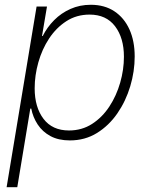

<svg xmlns="http://www.w3.org/2000/svg" viewBox="-20 -568 625 792"><path d="M7.3 204.1 130.9 -541H173.8L153.3 -419.4H156.2Q174.3 -455.6 203.4 -484.9Q232.4 -514.2 270.8 -531.2Q309.1 -548.3 354.5 -548.3Q411.1 -548.3 451.7 -521.5Q492.2 -494.6 513.9 -446.8Q535.6 -398.9 535.6 -335Q535.6 -273.4 517.3 -212.2Q499 -150.9 464.1 -100.3Q429.2 -49.8 379.9 -19.3Q330.6 11.2 268.1 11.2Q221.2 11.2 188.2 -6.6Q155.3 -24.4 135.5 -54.4Q115.7 -84.5 108.9 -120.1H105L51.3 204.1ZM264.6 -29.8Q317.9 -29.8 359.9 -56.9Q401.9 -84 431.2 -128.7Q460.4 -173.3 475.8 -227.1Q491.2 -280.8 491.2 -334Q491.2 -411.6 454.6 -459.7Q418 -507.8 349.6 -507.8Q295.9 -507.8 253.9 -480.7Q211.9 -453.6 182.6 -409.2Q153.3 -364.7 138.2 -310.8Q123 -256.8 123 -203.6Q123 -126 159.4 -77.9Q195.8 -29.8 264.6 -29.8Z"/></svg>

Font: Inter 17pt ExtraLight
Style: Italic
Weight: 250
Italic angle: -9.3988°
Version: Version 4.001;git-66647c0bb